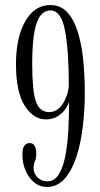

<svg xmlns="http://www.w3.org/2000/svg" viewBox="-20 -731 398 763"><path d="M180 -711Q220 -711 246.5 -683Q273 -655 288.5 -606.2Q304 -557.5 310.5 -494.5Q317 -431.5 317 -361Q317 -295 309.2 -229Q301.5 -163 283.8 -108.5Q266 -54 237 -21Q208 12 166 12Q138 12 116 -6Q94 -24 81.5 -53.2Q69 -82.5 69 -116Q69 -142 77 -152.2Q85 -162.5 97 -162.5Q124 -162.5 124 -121Q124 -100 118.8 -90.2Q113.5 -80.5 113.5 -61Q113.5 -42.5 128.8 -26.5Q144 -10.5 168.5 -10.5Q197.5 -10.5 215 -40.5Q232.5 -70.5 241 -118.5Q249.5 -166.5 252 -222Q254.5 -277.5 254.5 -328.5Q252.5 -316.5 241.2 -299.5Q230 -282.5 210 -269.5Q190 -256.5 162.5 -256.5Q113 -256.5 78.2 -311Q43.5 -365.5 43.5 -476Q43.5 -582 80.5 -646.5Q117.5 -711 180 -711ZM180.5 -689.5Q158 -689.5 141.8 -670.2Q125.5 -651 116.8 -604.5Q108 -558 108 -476.5Q108 -371 122.5 -328.2Q137 -285.5 175.5 -285.5Q206.5 -285.5 228 -316.5Q249.5 -347.5 253.5 -390.5Q253.5 -531 238.2 -610.2Q223 -689.5 180.5 -689.5Z"/></svg>

Font: Imbue 50pt Light
Style: Regular
Weight: 300
Designer: Tyler Finck
Foundry: Etcetera Type Company
Version: Version 1.102; ttfautohint (v1.8.3)